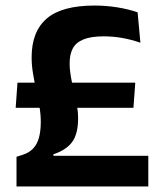

<svg xmlns="http://www.w3.org/2000/svg" viewBox="-20 -672 584 692"><path d="M36.5 -283.5 43 -374H467.5L461 -283.5ZM172.5 -110.5H514.5V0H39.5V-107L60 -113.5Q84.5 -121 99.2 -136.5Q114 -152 120.5 -176.2Q127 -200.5 127 -233Q127 -260 122 -288.8Q117 -317.5 110.5 -347.2Q104 -377 99 -406.8Q94 -436.5 94 -465.5Q94 -558.5 148.5 -605.2Q203 -652 320.5 -652Q362 -652 402.8 -645.5Q443.5 -639 476 -627.5L486 -518Q453 -529.5 420.5 -535.2Q388 -541 353.5 -541Q308 -541 281 -530Q254 -519 242.5 -497.8Q231 -476.5 231 -444.5Q231 -420.5 235.5 -395.2Q240 -370 246.2 -344.5Q252.5 -319 257 -294.2Q261.5 -269.5 261.5 -246Q261.5 -189.5 240 -160.2Q218.5 -131 172.5 -116Z"/></svg>

Font: Anek Gujarati Medium SemiBold
Style: Regular
Weight: 600
Version: Version 1.003